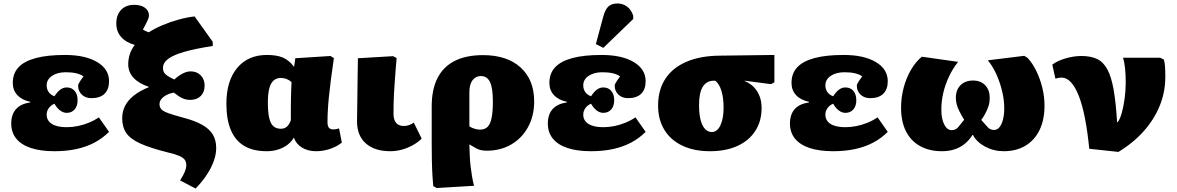

<svg xmlns="http://www.w3.org/2000/svg" viewBox="-20 -861 6813 1111"><path d="M295 14Q215 14 159 -4.5Q103 -23 74 -59Q45 -95 45 -146Q45 -199 73 -230Q101 -261 155 -268V-272Q107 -282 80.5 -310.5Q54 -339 54 -381Q54 -436 87 -471.5Q120 -507 187 -525Q254 -543 356 -543Q473 -543 542 -502Q611 -461 611 -391Q611 -344 585 -318.5Q559 -293 509 -293Q475 -293 453.5 -313.5Q432 -334 432 -365Q432 -370 435 -376.5Q438 -383 445 -393.5Q452 -404 463 -419Q447 -431 421 -437Q395 -443 361 -443Q312 -443 281 -422Q250 -401 250 -367Q250 -345 261.5 -328.5Q273 -312 295 -304Q312 -330 329 -342.5Q346 -355 366 -355Q395 -355 412 -335Q429 -315 429 -281Q429 -248 412 -228Q395 -208 366 -208Q346 -208 327.5 -222Q309 -236 295 -261Q274 -252 262 -235Q250 -218 250 -198Q250 -163 280 -144Q310 -125 365 -125Q398 -125 430 -131.5Q462 -138 493 -150.5Q524 -163 552 -182L611 -98Q574 -61 527 -36Q480 -11 422 1.5Q364 14 295 14Z M1112 230 1022 183Q1042 152 1050 131.5Q1058 111 1058 95Q1058 76 1049 63.5Q1040 51 1017 41Q994 31 951 21Q851 -4 793 -30Q735 -56 711 -91Q687 -126 687 -176Q687 -216 704 -249Q721 -282 755.5 -309Q790 -336 842 -357V-358Q783 -378 752.5 -411Q722 -444 722 -489Q722 -520 731.5 -548.5Q741 -577 760 -601Q709 -615 681 -647Q653 -679 653 -725Q653 -775 681 -804Q709 -833 756 -833Q796 -833 819 -816Q842 -799 842 -770Q842 -761 835 -745Q828 -729 807 -690Q810 -688 815 -685Q820 -682 827 -679.5Q834 -677 841 -674Q875 -696 919.5 -715Q964 -734 1013 -747.5Q1062 -761 1106 -766L1211 -619V-595Q1108 -579 1044.5 -560.5Q981 -542 952 -519.5Q923 -497 923 -467Q923 -453 929 -442.5Q935 -432 949.5 -422Q964 -412 989 -401Q1014 -424 1038 -436Q1062 -448 1083 -448Q1119 -448 1141.5 -425Q1164 -402 1164 -365Q1164 -328 1141.5 -305.5Q1119 -283 1081 -283Q1057 -283 1036 -292.5Q1015 -302 986 -325Q962 -321 943 -311Q924 -301 913.5 -287.5Q903 -274 903 -258Q903 -241 913.5 -229Q924 -217 953 -206.5Q982 -196 1037 -181Q1107 -163 1149.5 -139Q1192 -115 1211.5 -82.5Q1231 -50 1231 -4Q1231 49 1200.5 109.5Q1170 170 1112 230Z M1523 14Q1445 14 1393.5 -16.5Q1342 -47 1316 -108Q1290 -169 1290 -261Q1290 -393 1352.5 -468Q1415 -543 1524 -543Q1581 -543 1616.5 -528Q1652 -513 1680 -476H1682L1689 -524L1892 -537L1912 -525Q1902 -457 1895 -402.5Q1888 -348 1883.5 -303.5Q1879 -259 1877 -222.5Q1875 -186 1875 -153Q1875 -139 1878.5 -130Q1882 -121 1889.5 -116.5Q1897 -112 1909 -112Q1917 -112 1924.5 -113.5Q1932 -115 1942 -118L1958 -36Q1930 -13 1890 0.5Q1850 14 1809 14Q1762 14 1727.5 -7Q1693 -28 1681 -64H1680Q1666 -40 1642.5 -22.5Q1619 -5 1588.5 4.5Q1558 14 1523 14ZM1605 -116Q1626 -116 1639.5 -127.5Q1653 -139 1663 -165Q1663 -202 1663 -232.5Q1663 -263 1663.5 -289.5Q1664 -316 1665 -339.5Q1666 -363 1667 -386Q1654 -398 1638 -404Q1622 -410 1605 -410Q1580 -410 1563 -395Q1546 -380 1538 -348.5Q1530 -317 1530 -269Q1530 -213 1537.5 -179.5Q1545 -146 1561.5 -131Q1578 -116 1605 -116Z M2239 14Q2148 14 2097 -31Q2046 -76 2046 -158Q2046 -174 2046.5 -204Q2047 -234 2047.5 -272.5Q2048 -311 2048.5 -351Q2049 -391 2049.5 -427Q2050 -463 2050.5 -489Q2051 -515 2051 -524L2255 -536L2275 -525Q2271 -484 2268.5 -447.5Q2266 -411 2263.5 -377.5Q2261 -344 2259.5 -313.5Q2258 -283 2257.5 -256Q2257 -229 2257 -204Q2257 -168 2272 -150Q2287 -132 2317 -132Q2332 -132 2348 -137.5Q2364 -143 2374 -152L2420 -59Q2398 -37 2368 -20.5Q2338 -4 2305 5Q2272 14 2239 14Z M2507 227 2487 216Q2485 198 2482.5 158Q2480 118 2479 67.5Q2478 17 2478 -32V-245Q2478 -343 2511.5 -409Q2545 -475 2611 -508.5Q2677 -542 2775 -542Q2914 -542 2992.5 -470.5Q3071 -399 3071 -274Q3071 -191 3036 -126.5Q3001 -62 2939 -25.5Q2877 11 2797 11Q2775 11 2760 7Q2745 3 2731 -5Q2717 -13 2697 -25H2696Q2697 12 2698.5 44Q2700 76 2703.5 104.5Q2707 133 2711.5 160Q2716 187 2723 214ZM2757 -111Q2785 -111 2801 -126.5Q2817 -142 2824.5 -178Q2832 -214 2832 -274Q2832 -351 2815.5 -386Q2799 -421 2763 -421Q2732 -421 2714 -396.5Q2696 -372 2696 -328V-130Q2705 -124 2715 -120Q2725 -116 2736 -113.5Q2747 -111 2757 -111Z M3400 14Q3320 14 3264 -4.5Q3208 -23 3179 -59Q3150 -95 3150 -146Q3150 -199 3178 -230Q3206 -261 3260 -268V-272Q3212 -282 3185.5 -310.5Q3159 -339 3159 -381Q3159 -436 3192 -471.5Q3225 -507 3292 -525Q3359 -543 3461 -543Q3578 -543 3647 -502Q3716 -461 3716 -391Q3716 -344 3690 -318.5Q3664 -293 3614 -293Q3580 -293 3558.5 -313.5Q3537 -334 3537 -365Q3537 -370 3540 -376.5Q3543 -383 3550 -393.5Q3557 -404 3568 -419Q3552 -431 3526 -437Q3500 -443 3466 -443Q3417 -443 3386 -422Q3355 -401 3355 -367Q3355 -345 3366.5 -328.5Q3378 -312 3400 -304Q3417 -330 3434 -342.5Q3451 -355 3471 -355Q3500 -355 3517 -335Q3534 -315 3534 -281Q3534 -248 3517 -228Q3500 -208 3471 -208Q3451 -208 3432.5 -222Q3414 -236 3400 -261Q3379 -252 3367 -235Q3355 -218 3355 -198Q3355 -163 3385 -144Q3415 -125 3470 -125Q3503 -125 3535 -131.5Q3567 -138 3598 -150.5Q3629 -163 3657 -182L3716 -98Q3679 -61 3632 -36Q3585 -11 3527 1.5Q3469 14 3400 14ZM3471 -584 3428 -606 3470 -762Q3481 -805 3500 -823Q3519 -841 3553 -841Q3585 -841 3609.5 -822Q3634 -803 3644 -770V-751Z M4089 14Q3996 14 3928.5 -18Q3861 -50 3824.5 -109.5Q3788 -169 3788 -250Q3788 -341 3830 -405Q3872 -469 3952 -503.5Q4032 -538 4145 -539L4461 -543V-385L4442 -374L4289 -394V-392Q4321 -379 4342.5 -356.5Q4364 -334 4375.5 -304Q4387 -274 4387 -236Q4387 -160 4350.5 -103.5Q4314 -47 4247 -16.5Q4180 14 4089 14ZM4099 -97Q4130 -97 4148.5 -135.5Q4167 -174 4167 -238Q4167 -295 4154.5 -335.5Q4142 -376 4119 -394H4111Q4068 -394 4046.5 -359Q4025 -324 4025 -253Q4025 -204 4033.5 -169Q4042 -134 4059 -115.5Q4076 -97 4099 -97Z M4801 14Q4721 14 4665 -4.5Q4609 -23 4580 -59Q4551 -95 4551 -146Q4551 -199 4579 -230Q4607 -261 4661 -268V-272Q4613 -282 4586.5 -310.5Q4560 -339 4560 -381Q4560 -436 4593 -471.5Q4626 -507 4693 -525Q4760 -543 4862 -543Q4979 -543 5048 -502Q5117 -461 5117 -391Q5117 -344 5091 -318.5Q5065 -293 5015 -293Q4981 -293 4959.5 -313.5Q4938 -334 4938 -365Q4938 -370 4941 -376.5Q4944 -383 4951 -393.5Q4958 -404 4969 -419Q4953 -431 4927 -437Q4901 -443 4867 -443Q4818 -443 4787 -422Q4756 -401 4756 -367Q4756 -345 4767.5 -328.5Q4779 -312 4801 -304Q4818 -330 4835 -342.5Q4852 -355 4872 -355Q4901 -355 4918 -335Q4935 -315 4935 -281Q4935 -248 4918 -228Q4901 -208 4872 -208Q4852 -208 4833.5 -222Q4815 -236 4801 -261Q4780 -252 4768 -235Q4756 -218 4756 -198Q4756 -163 4786 -144Q4816 -125 4871 -125Q4904 -125 4936 -131.5Q4968 -138 4999 -150.5Q5030 -163 5058 -182L5117 -98Q5080 -61 5033 -36Q4986 -11 4928 1.5Q4870 14 4801 14Z M5431 14Q5357 14 5303.5 -16Q5250 -46 5222 -102Q5194 -158 5194 -237Q5194 -297 5209 -353.5Q5224 -410 5251 -456.5Q5278 -503 5314 -533L5524 -503Q5493 -464 5471.5 -418.5Q5450 -373 5438.5 -324.5Q5427 -276 5427 -227Q5427 -174 5443.5 -141Q5460 -108 5487 -108Q5510 -108 5524.5 -125Q5539 -142 5559 -168Q5542 -196 5531 -218Q5520 -240 5515.5 -259Q5511 -278 5511 -295Q5511 -341 5538 -368Q5565 -395 5611 -395Q5655 -395 5681 -367.5Q5707 -340 5707 -295Q5707 -283 5705.5 -271Q5704 -259 5700 -247Q5696 -235 5690.5 -222.5Q5685 -210 5677 -196Q5669 -182 5658 -167Q5680 -143 5694.5 -126Q5709 -109 5732 -109Q5750 -109 5763 -124.5Q5776 -140 5783.5 -168.5Q5791 -197 5791 -234Q5791 -282 5779 -332.5Q5767 -383 5746 -430Q5725 -477 5696 -512L5907 -538L5926 -526Q5955 -495 5977 -449.5Q5999 -404 6011.5 -352.5Q6024 -301 6024 -250Q6024 -168 5995.5 -109Q5967 -50 5914 -18Q5861 14 5788 14Q5730 14 5680.5 -12.5Q5631 -39 5610 -80H5607Q5588 -49 5561.5 -28Q5535 -7 5502.5 3.5Q5470 14 5431 14Z M6452 18 6283 0Q6273 -100 6258 -177Q6243 -254 6222.5 -306Q6202 -358 6177 -385Q6152 -412 6123 -412Q6107 -412 6087 -406L6069 -487Q6098 -509 6145.5 -523Q6193 -537 6238 -537Q6292 -537 6328.5 -519.5Q6365 -502 6388 -459Q6411 -416 6424 -342Q6437 -268 6444 -154H6447Q6460 -169 6470.5 -205.5Q6481 -242 6487.5 -290Q6494 -338 6494 -384Q6494 -429 6490 -467Q6486 -505 6478 -527H6693L6715 -516Q6720 -497 6721.5 -474.5Q6723 -452 6723 -415Q6723 -330 6691.5 -251Q6660 -172 6599.5 -103.5Q6539 -35 6452 18Z"/></svg>

Font: Literata Variable Black
Style: Regular
Weight: 900
Designer: Latin by Veronika Burian and Jose Scaglione. Greek by Irene Vlachou. Cyrillic by Vera Evstafieva.
Foundry: TypeTogether
Version: Version 3.021